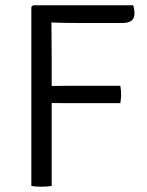

<svg xmlns="http://www.w3.org/2000/svg" viewBox="-20 -703 554 726"><path d="M175.5 0Q159.5 3 136.5 3Q113.5 3 98.5 0V-677L105 -683H483.5Q488.5 -667.5 488.5 -651.5Q488.5 -616 442.5 -616H283.5Q251 -616 224 -616.5Q197 -617 174.5 -618Q174.5 -583.5 175 -548.2Q175.5 -513 175.5 -478.5V-378Q190.5 -378 204.8 -378.2Q219 -378.5 230.5 -378.5H435Q438 -361.5 438 -345.5Q438 -330 435 -313H230.5Q219 -313 204.8 -313.2Q190.5 -313.5 175.5 -313.5Z"/></svg>

Font: Signika SC Light
Style: Regular
Weight: 300
Designer: Anna Giedryś
Foundry: Anna Giedryś
Version: Version 2.000; ttfautohint (v1.8.3) -l 8 -r 50 -G 200 -x 9 -